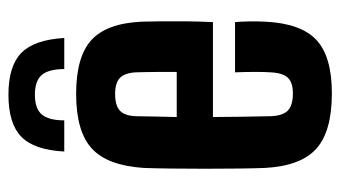

<svg xmlns="http://www.w3.org/2000/svg" viewBox="-199 -614 822 464"><g transform="rotate(-90 212.0 -382.0)"><path d="M218.5 9Q126.5 9 84.7 -28.5Q43 -66 38.2 -152Q37.2 -176.1 36.7 -214.8Q36.2 -253.6 36.2 -297.5Q36.2 -341.3 36.7 -381.1Q37.2 -420.9 38.2 -446.3Q44.1 -534 85.5 -571.5Q126.9 -609 217.1 -609Q306.6 -609 347 -572.3Q387.5 -535.6 391.6 -451.2Q392.1 -438.8 392.4 -410.4Q392.7 -382 392.5 -346.8Q392.2 -311.5 390.6 -278.4H161.2Q161.2 -243.6 161.9 -208.7Q162.7 -173.8 163.2 -139.1Q164.2 -109.4 176.9 -97.3Q189.6 -85.2 218.3 -85.2Q244.6 -85.2 256.1 -97.3Q267.7 -109.4 269.2 -139.1Q270.2 -153 270.2 -175.4Q270.2 -197.8 269.2 -225H390.6Q391.7 -214.7 392.2 -192.1Q392.6 -169.5 391.6 -152Q387.5 -66 347.6 -28.5Q307.7 9 218.5 9ZM161.2 -365.9H270.2Q270.3 -388 270.2 -408.4Q270 -428.9 269.7 -444Q269.4 -459 269.2 -464.9Q267.7 -491.6 255.7 -503.2Q243.7 -514.8 217.1 -514.8Q188.9 -514.8 176.5 -503.2Q164.2 -491.6 163.2 -464.9Q162.7 -439.4 162.3 -414.9Q161.9 -390.4 161.2 -365.9ZM215.1 -772.6Q284.5 -772.6 316.2 -741.4Q348 -710.2 352.2 -637.7H277.1Q276.9 -675.8 262.6 -692.3Q248.2 -708.7 215.1 -708.7Q181.9 -708.7 167.6 -692.3Q153.2 -675.8 153.1 -637.7H77.8Q81.6 -710.2 113.4 -741.4Q145.3 -772.6 215.1 -772.6Z"/></g></svg>

Font: Big Shoulders Display SC Thin
Style: Regular
Weight: 100
Designer: Patric King
Foundry: XO Type Co
Version: Version 2.002